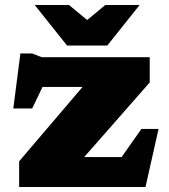

<svg xmlns="http://www.w3.org/2000/svg" viewBox="-20 -752 680 772"><path d="M57 0V-103.5L312 -402.5H151L109.5 -316H33.5L62 -537H109L148 -522H582V-420.5L318.5 -120.5H469L548.5 -233.5H617.5L565 0ZM541.5 -732 411.5 -569H249.5L119.5 -732H257.5L330.5 -671.5L403.5 -732Z"/></svg>

Font: Newsreader Caption ExtraBold
Style: Regular
Weight: 800
Designer: Hugues Gentile
Foundry: Production Type
Version: Version 1.001